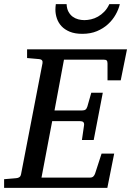

<svg xmlns="http://www.w3.org/2000/svg" viewBox="-35 -910 635 930"><path d="M549.8 -521H485.8V-602.1Q485.8 -612.8 481.9 -616.9Q478 -621.1 466.8 -621.1H274.9L229 -375H362.8Q373.5 -375 379.2 -379.2Q384.8 -383.3 388.2 -394L407.2 -460.9H462.9L418.9 -231.9H361.8L372.1 -303.2Q375 -323.2 353 -323.2H217.8L166 -49.8H400.9Q411.6 -49.8 417.2 -55.4Q422.9 -61 425.8 -69.8L457 -166H518.1L484.9 0H-15.1V-42L43 -46.9Q64 -48.3 66.9 -65.9L170.9 -604Q172.4 -612.3 168.5 -617.7Q164.6 -623 151.9 -624L96.2 -628.9V-670.9H580.1ZM545.4 -890.1Q539.6 -864.7 525.1 -839.1Q510.7 -813.5 488 -792.7Q465.3 -772 434.3 -759Q403.3 -746.1 363.8 -746.1Q328.1 -746.1 303.2 -756.3Q278.3 -766.6 262.9 -783.2Q247.6 -799.8 240.5 -820.8Q233.4 -841.8 233.4 -863.3Q233.4 -869.1 233.9 -876Q234.4 -882.8 235.4 -890.1H287.6Q288.6 -868.2 296.6 -853.3Q304.7 -838.4 316.9 -829.3Q329.1 -820.3 344 -816.4Q358.9 -812.5 373.5 -812.5Q388.7 -812.5 406 -816.4Q423.3 -820.3 439.7 -829.6Q456.1 -838.9 470.5 -853.8Q484.9 -868.7 494.6 -890.1Z"/></svg>

Font: Charis SIL Afr
Style: Italic
Weight: 400
Italic angle: -11°
Foundry: SIL International
Version: Version 5.000